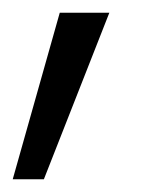

<svg xmlns="http://www.w3.org/2000/svg" viewBox="-28 -136 221 302"><path d="M66 -116H144L41 146H-8Z"/></svg>

Font: SVN-Poppins Light
Style: Regular
Weight: 300
Designer: Ninad Kale (Devanagari), Jonny Pinhorn (Latin)
Foundry: Indian Type Foundry
Version: Version 3.002 2017; ttfautohint (v1.8.3)